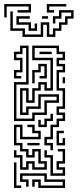

<svg xmlns="http://www.w3.org/2000/svg" viewBox="-20 -921 408 947"><path d="M229 -180V-204H199V-246H229V-306H259V-336H289V-354H259V-396H289V-474H259V-576H289V-594H259V-636H289V-654H259V-684H151V-636H241V-474H199V-504H181V-474H151V-414H109V-474H91V-366H109V-396H169V-456H271V-414H211V-354H151V-324H49V-516H109V-684H91V-654H61V-636H91V-564H61V-546H85V-534H49V-576H79V-624H49V-666H79V-696H121V-504H61V-336H139V-366H199V-426H259V-444H181V-384H121V-354H79V-486H121V-426H139V-486H169V-516H211V-486H229V-624H139V-696H271V-666H301V-624H271V-606H301V-564H271V-486H301V-384H271V-366H301V-324H271V-294H241V-234H211V-216H241V-180ZM175 -654V-666H235V-654ZM139 -510V-576H169V-606H211V-534H175V-546H199V-594H181V-564H151V-510ZM289 -510V-540H301V-510ZM169 -294V-330H181V-306H199V-336H229V-360H241V-324H211V-294ZM79 -84V-144H49V-180H61V-156H91V-96H109V-126H151V-96H199V-114H169V-174H151V-144H109V-174H79V-204H49V-306H91V-246H169V-264H139V-294H115V-306H151V-276H181V-234H79V-294H61V-216H91V-186H121V-156H139V-186H181V-126H211V-84H139V-114H121V-84ZM259 -204V-276H295V-264H271V-216H289V-240H301V-204ZM115 -204V-216H175V-204ZM229 -54V-144H199V-180H211V-156H241V-66H289V-84H259V-126H289V-174H265V-186H301V-114H271V-96H301V-54ZM49 6V-120H61V-6H85V6ZM169 6V-24H151V0H139V-36H181V-6H289V-24H199V-54H91V-36H121V0H109V-24H79V-66H211V-36H301V6ZM1 -835V-901H133V-859H67V-871H121V-889H13V-835ZM211 -859V-901H307V-889H223V-871H247V-859ZM91 -739V-769H31V-865H43V-781H103V-751H181V-811H223V-751H241V-781H271V-811H301V-841H331V-859H283V-829H253V-805H241V-841H271V-871H343V-829H313V-799H283V-769H253V-739H211V-799H193V-739ZM121 -769V-799H61V-841H127V-829H73V-811H133V-781H151V-805H163V-769ZM187 -829V-841H217V-829Z"/></svg>

Font: Rubik Maze
Style: Regular
Weight: 400
Designer: Hubert and Fischer, NaN
Foundry: Hubert and Fischer, NaN
Version: Version 2.200